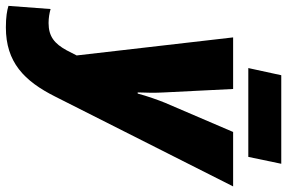

<svg xmlns="http://www.w3.org/2000/svg" viewBox="-248 -576 1001 670"><g transform="rotate(90 253.0 -240.5)"><path d="M155 -606H465L489 -721H180ZM13 240C134 240 200 177 255 67L568 -553H378L276 -315C267 -293 252 -251 244 -220H240C241 -250 242 -280 240 -313L228 -553H48L111 -7L93 28C70 70 45 91 -2 91C-20 91 -37 88 -51 84L-62 231C-46 236 -23 240 13 240Z"/></g></svg>

Font: Noto Sans SemiCondensed Black
Style: Italic
Weight: 900
Width: 4
Italic angle: -12°
Designer: Monotype Design Team
Foundry: Monotype Imaging Inc.
Version: Version 2.013